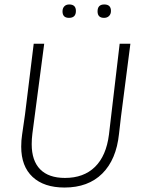

<svg xmlns="http://www.w3.org/2000/svg" viewBox="-20 -835 630 860"><path d="M290 -815Q320 -815 320 -786Q320 -755 289 -755Q260 -755 260 -784Q260 -798 268 -806.5Q276 -815 290 -815ZM477 -786Q477 -772 468.5 -763.5Q460 -755 446 -755Q417 -755 417 -784Q417 -815 447 -815Q477 -815 477 -786ZM564 -639 522 -313 513 -235Q501 -120 438 -57.5Q375 5 269 5Q177 5 126 -42.5Q75 -90 75 -178Q75 -207 79 -232L92 -322L131 -639H178L125 -236Q122 -212 122 -189Q122 -115 160 -76.5Q198 -38 271 -38Q355 -38 405.5 -87.5Q456 -137 468 -232L516 -639Z"/></svg>

Font: Alegreya Sans SC Light
Style: Italic
Weight: 300
Italic angle: -7°
Designer: Juan Pablo del Peral
Foundry: Huerta Tipografica
Version: Version 2.007